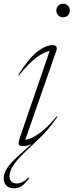

<svg xmlns="http://www.w3.org/2000/svg" viewBox="-64 -760 388 1012"><path d="M233 -704.5Q233 -718.5 242.2 -729.2Q251.5 -740 268.5 -740Q285.5 -740 294.8 -729.2Q304 -718.5 304 -704.5Q304 -690.5 294.8 -679.8Q285.5 -669 268.5 -669Q251.5 -669 242.2 -679.8Q233 -690.5 233 -704.5ZM142.5 -30 68 41Q32 75.5 14.5 99.8Q-3 124 -8.5 140.5Q-14 157 -14 169Q-14 184.5 -5 195.8Q4 207 25.5 207Q55 207 86 175.5L90 179.5Q68.5 207.5 51 220Q33.5 232.5 11 232.5Q-18 232.5 -31.2 217.5Q-44.5 202.5 -44.5 178.5Q-44.5 158 -29.5 131Q-14.5 104 36 58.5L102.5 -1.5Q79.5 10 55.5 10Q34.5 10 34.2 -2.5Q34 -15 41.5 -37L197.5 -491Q172 -488 131.8 -459.5Q91.5 -431 36 -363L32.5 -366Q88.5 -453.5 132.8 -487.8Q177 -522 213.5 -522Q243 -522 232.5 -491.5L69 -22.5Q95 -25 138 -53.5Q181 -82 235.5 -147.5L239 -145Q210 -104 188.8 -78.8Q167.5 -53.5 142.5 -30Z"/></svg>

Font: Newsreader Display ExtraLight
Style: Italic
Weight: 275
Italic angle: -17°
Designer: Hugues Gentile
Foundry: Production Type
Version: Version 1.002